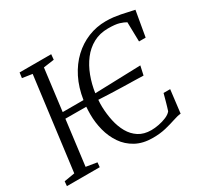

<svg xmlns="http://www.w3.org/2000/svg" viewBox="-156 -956 1225 1168"><g transform="rotate(-30 457.0 -372.0)"><path d="M605.5 7.5Q535.5 7.5 486 -19.8Q436.5 -47 405.8 -92.2Q375 -137.5 360.5 -193.2Q346 -249 346 -306Q346 -320 346.5 -333.2Q347 -346.5 348 -359.5L201.5 -360L161.5 -45L238 -32.5L235 0H4.5L7.5 -32.5L82 -45L165.5 -695.5L96 -706L101 -743H323L319.5 -706L244.5 -695.5L207.5 -403H353.5Q366 -484.5 398.5 -549Q431 -613.5 479 -658.5Q527 -703.5 585.8 -727.2Q644.5 -751 710 -751Q739 -751 763.8 -748Q788.5 -745 811.2 -740.5Q834 -736 856.2 -730.8Q878.5 -725.5 902 -721L871 -543H824.5L821.5 -679.5Q805 -689.5 778.2 -697.8Q751.5 -706 700 -706Q642 -706 596.5 -681.2Q551 -656.5 518.5 -614Q486 -571.5 465.5 -517Q445 -462.5 436.5 -403L758.5 -413L744.5 -349.5Q719.5 -350.5 681.5 -351.2Q643.5 -352 600 -353Q556.5 -354 512.8 -355.8Q469 -357.5 432.5 -359.5Q431.5 -347 431 -335.2Q430.5 -323.5 431 -310Q432.5 -259 443 -210.2Q453.5 -161.5 475.5 -122.8Q497.5 -84 533.2 -61Q569 -38 620.5 -38Q645 -38 673.8 -43.5Q702.5 -49 727.8 -59.8Q753 -70.5 765.5 -86.5Q769.5 -99.5 773.8 -113.2Q778 -127 781.8 -141Q785.5 -155 789.5 -169.2Q793.5 -183.5 797 -197H843.5L824 -36Q801 -34 769.5 -23.2Q738 -12.5 697.2 -2.5Q656.5 7.5 605.5 7.5Z"/></g></svg>

Font: Merriweather 36pt Light
Style: Italic
Weight: 300
Italic angle: -7.8°
Version: Version 2.101